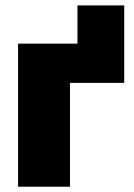

<svg xmlns="http://www.w3.org/2000/svg" viewBox="-20 -706 506 726"><path d="M272.9 -541V-685.5H449.7V-541ZM449.7 -541V-392.6H244.6V0H48.3V-541Z"/></svg>

Font: Inter 17pt Black
Style: Regular
Weight: 900
Version: Version 4.001;git-66647c0bb